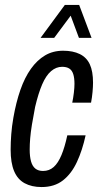

<svg xmlns="http://www.w3.org/2000/svg" viewBox="-20 -744 407 776"><path d="M148 12Q108 12 79.5 -3.5Q51 -19 37 -52.5Q23 -86 23 -139Q23 -169 25.5 -201.5Q28 -234 34 -268Q45 -331 62.5 -381Q80 -431 105 -466Q130 -501 162 -520Q194 -539 235 -539Q275 -539 302.5 -525.5Q330 -512 343 -484Q356 -456 356 -410Q356 -394 354 -372Q352 -350 348 -329H272Q276 -348 278.5 -369Q281 -390 281 -405Q281 -429 276 -444.5Q271 -460 260 -467Q249 -474 231 -474Q207 -474 186.5 -456.5Q166 -439 150.5 -403Q135 -367 122 -312Q114 -271 109 -240Q104 -209 102 -185Q100 -161 100 -139Q100 -111 105.5 -91.5Q111 -72 123 -62.5Q135 -53 154 -53Q179 -53 197 -69Q215 -85 228.5 -117.5Q242 -150 252 -197H326Q313 -137 291 -89.5Q269 -42 234.5 -15Q200 12 148 12ZM144 -591 242 -724H300L350 -591H299L254 -712H289L199 -591Z"/></svg>

Font: Archivo ExtraCondensed
Style: Italic
Weight: 400
Width: 2
Italic angle: -10°
Designer: Hector Gatti
Foundry: Omnibus-Type
Version: Version 2.001